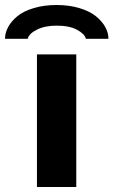

<svg xmlns="http://www.w3.org/2000/svg" viewBox="-78 -743 451 763"><path d="M147 -723.1Q196.8 -723.1 237.3 -710.9Q277.8 -698.7 302.5 -679Q327.1 -659.2 340.1 -636Q353 -612.8 353 -588.9H263.2Q258.8 -607.9 228.5 -624.5Q198.2 -641.1 147 -641.1Q100.6 -641.1 68.8 -625.2Q37.1 -609.4 32.2 -588.9H-58.1Q-58.1 -612.8 -45.4 -636Q-32.7 -659.2 -8.5 -679Q15.6 -698.7 56.2 -710.9Q96.7 -723.1 147 -723.1ZM68.8 0V-526.9H225.1V0Z"/></svg>

Font: Archivo Expanded
Style: Bold
Weight: 700
Width: 7
Designer: Hector Gatti
Foundry: Omnibus-Type
Version: Version 2.001